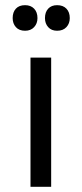

<svg xmlns="http://www.w3.org/2000/svg" viewBox="-20 -723 318 743"><path d="M29 -653Q29 -676 41.5 -689.5Q54 -703 77 -703Q99 -703 112 -689.5Q125 -676 125 -653Q125 -632 112 -618Q99 -604 77 -604Q54 -604 41.5 -618Q29 -632 29 -653ZM154 -653Q154 -676 166.5 -689.5Q179 -703 201 -703Q224 -703 237 -689.5Q250 -676 250 -653Q250 -632 237 -618Q224 -604 201 -604Q179 -604 166.5 -618Q154 -632 154 -653ZM98 -500H178V0H98Z"/></svg>

Font: PT Sans
Style: Regular
Weight: 400
Version: Version 2.003W OFL; ttfautohint (v1.6)